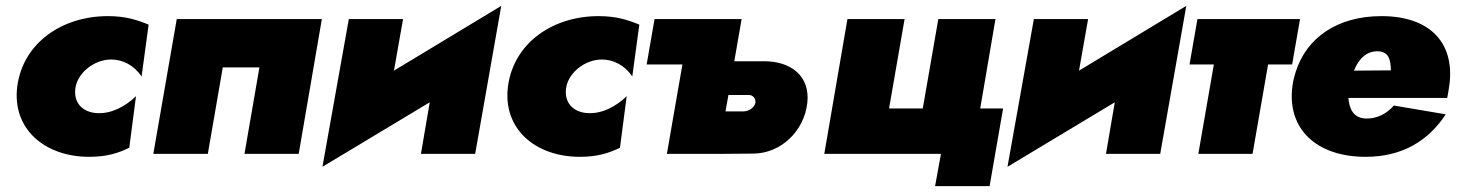

<svg xmlns="http://www.w3.org/2000/svg" viewBox="-20 -525 4984 655"><path d="M238 -229C248 -280 304 -322 359 -322C398 -322 437 -303 463 -264L487 -441C448 -457 409 -470 348 -470C192 -470 59 -379 39 -231C20 -85 133 10 284 10C345 10 384 -3 421 -21L444 -197C408 -162 361 -137 313 -139C261 -141 228 -176 238 -229Z M1078 -460H583L503 0H689L740 -295H865L814 0H999Z M1355 -460H1170L1080 44L1446 -176L1416 0H1601L1690 -505L1324 -284Z M1912 -229C1922 -280 1978 -322 2033 -322C2072 -322 2111 -303 2137 -264L2161 -441C2122 -457 2083 -470 2022 -470C1866 -470 1733 -379 1713 -231C1694 -85 1807 10 1958 10C2019 10 2058 -3 2095 -21L2118 -197C2082 -162 2035 -137 1987 -139C1935 -141 1902 -176 1912 -229Z M2308 -305 2255 0H2431L2549 -1C2643 -1 2723 -77 2734 -173C2745 -268 2675 -317 2585 -316H2485L2510 -460H2213L2186 -305ZM2535 -201C2549 -201 2559 -188 2557 -174C2553 -157 2534 -145 2516 -145H2455L2465 -201Z M3324 -155 3376 -460H3181L3128 -155H3013L3066 -460H2871L2792 0H3190L3170 110H3356L3402 -155Z M3692 -460H3507L3417 44L3783 -176L3753 0H3938L4027 -505L3661 -284Z M4065 -460 4038 -305H4121L4068 0H4253L4306 -305H4388L4415 -460Z M4912 -135 4735 -165C4713 -139 4678 -118 4635 -121C4599 -124 4583 -151 4580 -191H4917C4921 -209 4923 -227 4925 -239C4942 -383 4854 -470 4693 -470C4543 -470 4437 -397 4400 -279C4395 -263 4391 -248 4389 -231C4370 -86 4470 10 4639 10C4765 10 4854 -46 4912 -135ZM4682 -350C4719 -348 4724 -320 4725 -285L4599 -284C4614 -322 4641 -352 4682 -350Z"/></svg>

Font: Jost* Black
Style: Italic
Weight: 900
Italic angle: -10°
Version: Version 3.7